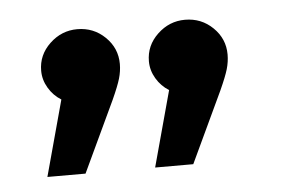

<svg xmlns="http://www.w3.org/2000/svg" viewBox="-31 -618 472 316"><g transform="rotate(-5 204.5 -460.0)"><path d="M349 -516Q349 -504 345.5 -492Q342 -480 332 -458L277 -341H214L248 -466Q235 -474 227 -487.5Q219 -501 219 -516Q219 -542 238.5 -560.5Q258 -579 284 -579Q311 -579 330 -560.5Q349 -542 349 -516ZM171 -516Q171 -504 167.5 -492Q164 -480 154 -458L99 -341H36L70 -466Q57 -474 49 -487.5Q41 -501 41 -516Q41 -542 60.5 -560.5Q80 -579 106 -579Q133 -579 152 -560.5Q171 -542 171 -516Z"/></g></svg>

Font: Fira GO
Style: Regular
Weight: 400
Designer: Carrois Corporate
Foundry: Carrois Corporate GbR
Version: Version 0.300